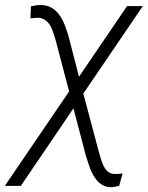

<svg xmlns="http://www.w3.org/2000/svg" viewBox="-45 -553 601 780"><path d="M121.6 -532.7Q188 -531.2 219.2 -448.7L232.4 -409.7L275.9 -241.2L471.2 -528.3H535.2L293.5 -172.9L356 62L364.7 91.8Q381.8 150.4 414.6 153.3L433.6 153.8L453.1 151.9L439 202.1Q416 207.5 407.2 207.5Q346.2 208.5 315.9 117.2L303.7 79.1L253.4 -112.8L39.6 202.1H-25.4L235.8 -181.6L181.2 -389.2L171.9 -418.9Q153.3 -478.5 110.4 -481L78.6 -478.5L80.6 -527.3Q102.1 -532.7 121.6 -532.7Z"/></svg>

Font: Roboto Light
Style: Italic
Weight: 300
Italic angle: -12°
Designer: Google
Version: Version 2.134; 2016; ttfautohint (v1.6)